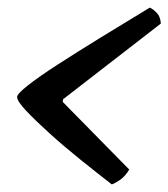

<svg xmlns="http://www.w3.org/2000/svg" viewBox="-20 -530 443 505"><path d="M274 -45Q234 -76 190.5 -111Q147 -146 109.5 -180Q72 -214 48.5 -239Q25 -264 25 -275Q25 -283 53.5 -305.5Q82 -328 131.5 -360Q181 -392 243.5 -430.5Q306 -469 374 -510Q383 -506 392.5 -496Q402 -486 403 -468L146 -269L145 -262L320 -84Q309 -66 296 -57Q283 -48 274 -45Z"/></svg>

Font: Texturina SemiBold
Style: Italic
Weight: 600
Italic angle: -11°
Designer: Guillermo Torres Carreño
Foundry: Omnibus-Type
Version: Version 1.002; ttfautohint (v1.8.3)